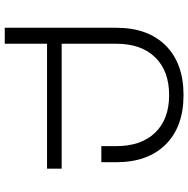

<svg xmlns="http://www.w3.org/2000/svg" viewBox="-12 -798 810 827"><g transform="rotate(90 393.5 -385.0)"><path d="M707 -245.1V-182.1H168.9V0H100.1V-480Q100.1 -616.7 176.8 -693.4Q253.4 -770 390.1 -770Q525.9 -770 602.5 -693.4Q679.2 -616.7 679.2 -480V-416H609.9V-480Q609.9 -587.9 551.8 -647.9Q493.7 -708 390.1 -708Q286.1 -708 227.5 -647.9Q168.9 -587.9 168.9 -480V-245.1Z"/></g></svg>

Font: Montserrat arm Light
Style: Regular
Weight: 300
Designer: Julieta Ulanovsky
Foundry: Julieta Ulanovsky
Version: Version 6.000;PS 006.000;hotconv 1.0.88;makeotf.lib2.5.64775